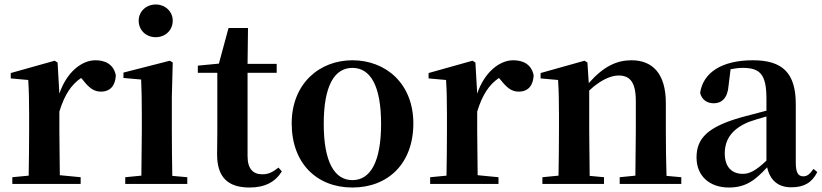

<svg xmlns="http://www.w3.org/2000/svg" viewBox="-20 -821 3671 857"><path d="M106 0H340V-30L247 -39L245 -235V-323C268 -398 298 -443 342 -473L350 -464C375 -432 397 -412 430 -412C475 -412 495 -442 497 -485C487 -534 450 -552 406 -552C344 -552 277 -498 245 -403L237 -542L224 -550L28 -495V-471L106 -464C109 -415 110 -377 110 -310V-235C110 -180 109 -95 108 -37L35 -30V0Z M675 -655C717 -655 751 -685 751 -729C751 -770 717 -801 675 -801C633 -801 599 -770 599 -729C599 -685 633 -655 675 -655ZM610 0H816V-30L749 -36C748 -94 747 -180 747 -235V-388L751 -542L738 -550L531 -497V-473L610 -466C612 -418 613 -375 613 -308V-235L611 -37L539 -30V0Z M1094 16C1163 16 1209 -9 1238 -56L1223 -73C1196 -52 1178 -43 1151 -43C1110 -43 1085 -67 1085 -124V-496H1215V-536H1085L1087 -696H1000L957 -537L863 -528V-496H950V-235C950 -195 949 -169 949 -132C949 -29 998 16 1094 16Z M1553 16C1711 16 1825 -90 1825 -270C1825 -449 1701 -552 1553 -552C1406 -552 1282 -448 1282 -270C1282 -92 1394 16 1553 16ZM1553 -17C1472 -17 1425 -100 1425 -268C1425 -437 1472 -518 1553 -518C1634 -518 1681 -437 1681 -268C1681 -100 1634 -17 1553 -17Z M1971 0H2205V-30L2112 -39L2110 -235V-323C2133 -398 2163 -443 2207 -473L2215 -464C2240 -432 2262 -412 2295 -412C2340 -412 2360 -442 2362 -485C2352 -534 2315 -552 2271 -552C2209 -552 2142 -498 2110 -403L2102 -542L2089 -550L1893 -495V-471L1971 -464C1974 -415 1975 -377 1975 -310V-235C1975 -180 1974 -95 1973 -37L1900 -30V0Z M2815 0H3021V-30L2955 -36C2953 -93 2952 -177 2952 -235V-361C2952 -493 2892 -552 2799 -552C2734 -552 2675 -526 2608 -450L2602 -542L2589 -550L2393 -495V-471L2471 -464C2474 -415 2475 -376 2475 -310V-235C2475 -180 2474 -94 2473 -37L2401 -30V0H2676V-30L2612 -36L2610 -235V-417C2660 -464 2707 -484 2741 -484C2792 -484 2818 -454 2818 -370V-235L2816 -37L2746 -30V0Z M3512 15C3568 15 3604 -5 3628 -53L3611 -67C3593 -41 3581 -34 3566 -34C3544 -34 3532 -48 3532 -95V-356C3532 -494 3474 -552 3341 -552C3200 -552 3118 -496 3105 -406C3113 -376 3135 -360 3166 -360C3200 -360 3228 -382 3232 -439L3241 -512C3261 -516 3278 -518 3296 -518C3373 -518 3401 -488 3401 -381V-327L3291 -298C3139 -255 3089 -204 3089 -118C3089 -34 3149 16 3233 16C3309 16 3350 -16 3404 -74C3417 -18 3451 15 3512 15ZM3401 -104C3352 -57 3323 -45 3296 -45C3247 -45 3215 -75 3215 -136C3215 -203 3252 -248 3323 -277C3343 -284 3371 -293 3401 -301Z"/></svg>

Font: Noto Serif CJK KR
Style: Bold
Weight: 700
Designer: Ryoko NISHIZUKA 西塚涼子 (kana & ideographs); Frank Grießhammer (Latin, Greek & Cyrillic); Wenlong ZHANG 张文龙 (bopomofo); San
Foundry: Adobe
Version: Version 2.001;hotconv 1.1.0;makeotfexe 2.6.0